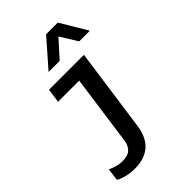

<svg xmlns="http://www.w3.org/2000/svg" viewBox="-274 -860 1148 1148"><g transform="rotate(-45 300.0 -286.0)"><path d="M156 186Q120 186 87 177.5Q54 169 34 157L44 78Q61 87 86 94.5Q111 102 136 102Q158 102 178 96.5Q198 91 213 72Q228 53 233 15L294 -422H115L128 -511H423L349 16Q325 186 156 186ZM201 -588 350 -758H449L550 -588H460L363 -745H436L295 -588Z"/></g></svg>

Font: Chivo Mono Medium Medium
Style: Italic
Weight: 500
Italic angle: -8.05°
Monospace: yes
Version: Version 1.008